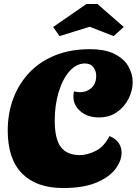

<svg xmlns="http://www.w3.org/2000/svg" viewBox="-20 -928 689 968"><path d="M298 20Q164 20 91.5 -53Q19 -126 19 -270Q19 -357 47 -431.5Q75 -506 128 -562Q181 -618 258 -649Q335 -680 432 -680Q511 -680 558.5 -655.5Q606 -631 627.5 -593Q649 -555 649 -514Q649 -472 628.5 -431Q608 -390 570 -363Q532 -336 479 -336Q422 -336 386 -366.5Q350 -397 350 -441Q350 -454 353 -467Q361 -466 368.5 -464.5Q376 -463 383 -463Q417 -463 441 -484.5Q465 -506 465 -546Q465 -570 451 -589Q437 -608 408 -608Q365 -608 330.5 -569Q296 -530 276 -464.5Q256 -399 256 -320Q256 -227 287 -186.5Q318 -146 383 -146Q418 -146 461 -166.5Q504 -187 532 -242Q564 -229 578.5 -207Q593 -185 593 -159Q593 -117 562 -76Q531 -35 466 -7.5Q401 20 298 20ZM280 -746 248 -792 416 -908H471L604 -792L553 -746L432 -793Z"/></svg>

Font: Sansita Swashed Black
Style: Regular
Weight: 900
Designer: Pablo Cosgaya
Foundry: Omnibus-Type
Version: Version 1.003; ttfautohint (v1.8.3)